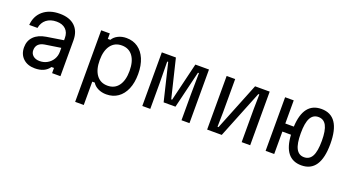

<svg xmlns="http://www.w3.org/2000/svg" viewBox="-59 -1213 3618 2012"><g transform="rotate(20 1750.0 -206.5)"><path d="M453 -58Q403 15 292 15Q210 15 161 -31.5Q112 -78 112 -155Q112 -228 159 -275.5Q206 -323 292 -337L481 -367V-392Q481 -454 444 -489Q407 -524 343 -524Q274 -524 230 -489.5Q186 -455 175 -393H83Q91 -495 161.5 -554Q232 -613 346 -613Q455 -613 514.5 -557Q574 -501 574 -399V0H481V-58ZM213 -159Q213 -121 240.5 -97.5Q268 -74 314 -74Q360 -74 398 -95.5Q436 -117 458.5 -154.5Q481 -192 481 -238V-282L305 -255Q213 -239 213 -159Z M811 200V-598H907V-537H935Q956 -572 997 -592.5Q1038 -613 1089 -613Q1163 -613 1217.5 -575Q1272 -537 1302 -466.5Q1332 -396 1332 -299Q1332 -202 1302 -131.5Q1272 -61 1217.5 -23Q1163 15 1089 15Q1038 15 997 -5Q956 -25 935 -60H907V200ZM1070 -75Q1149 -75 1192.5 -134Q1236 -193 1236 -299Q1236 -405 1192.5 -464Q1149 -523 1070 -523Q991 -523 947 -464Q903 -405 903 -299Q903 -193 947 -134Q991 -75 1070 -75Z M1487 0V-598H1644L1748 -169H1758L1861 -598H2013V0H1924V-286L1927 -527H1916L1816 -112H1684L1584 -527H1573L1576 -286V0Z M2210 0V-598H2305V-228L2302 -65H2313L2527 -598H2690V0H2595V-372L2598 -533H2587L2373 0Z M2862 0V-598H2958V-340H3053Q3066 -613 3264 -613Q3475 -613 3475 -300Q3475 15 3264 15Q3069 15 3054 -250H2958V0ZM3262 -75Q3322 -75 3351 -129Q3380 -183 3380 -300Q3380 -415 3351 -469Q3322 -523 3262 -523Q3203 -523 3174 -469Q3145 -415 3145 -300Q3145 -183 3174 -129Q3203 -75 3262 -75Z"/></g></svg>

Font: Martian Mono Light
Style: Regular
Weight: 300
Monospace: yes
Designer: Roman Shamin
Foundry: Evil Martians
Version: Version 1.000; ttfautohint (v1.8.4.7-5d5b)